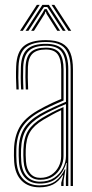

<svg xmlns="http://www.w3.org/2000/svg" viewBox="-20 -773 381 798"><path d="M273.5 0V-484.8Q273.5 -543.2 250.6 -570.9Q227.8 -598.5 170.5 -598.5Q115.8 -598.5 87.5 -576.2Q59.2 -554 57 -497Q56 -474.2 56.2 -450Q56.5 -425.8 57.8 -401.2H48.2Q46.8 -427 46.5 -451Q46.2 -475 47.2 -497.2Q49.5 -557 79.2 -581.6Q109 -606.2 170.5 -606.2Q212.8 -606.2 237.4 -593.1Q262 -580 272.6 -553Q283.2 -526 283.2 -484.8V0ZM146.5 -18Q181.2 -18 205.1 -33.9Q229 -49.8 241.6 -74.4Q254.2 -99 254.2 -124.5V-340.5Q224.2 -328.2 197.1 -315.1Q170 -302 150.8 -290.8Q108.2 -265.5 88.8 -234.4Q69.2 -203.2 67.5 -151.8Q67 -136.5 67.2 -125.9Q67.5 -115.2 68.5 -100.5Q71.5 -60.8 92 -39.4Q112.5 -18 146.5 -18ZM147.2 -25.8Q116.5 -25.8 98.8 -45.8Q81 -65.8 78.2 -101.8Q77 -117 77 -127.2Q77 -137.5 77.2 -151Q78.8 -200.8 97.1 -230Q115.5 -259.2 155.5 -283Q176.2 -295.2 198.6 -306.9Q221 -318.5 244 -328V-124.2Q244 -100.8 233.1 -78Q222.2 -55.2 200.8 -40.5Q179.2 -25.8 147.2 -25.8ZM147.5 -33.8Q174.2 -33.8 193.6 -46.6Q213 -59.5 223.6 -80.1Q234.2 -100.8 234.2 -124V-315Q214.5 -306 196.9 -296.2Q179.2 -286.5 160 -275.2Q121.2 -252 104.8 -224.2Q88.2 -196.5 87 -150.5Q86.8 -138.8 86.8 -128Q86.8 -117.2 88 -102Q90.2 -69.8 105.8 -51.8Q121.2 -33.8 147.5 -33.8ZM144.2 5.5Q98 5.5 70.5 -21.5Q43 -48.5 39 -99.2Q38 -113.8 37.9 -125.9Q37.8 -138 38.2 -153.2Q39.8 -205.2 60.9 -243.6Q82 -282 137 -314Q150.5 -321.8 165.5 -329.6Q180.5 -337.5 197.6 -345.5Q214.8 -353.5 234.5 -361.8V-484.8Q234.5 -526.2 220.1 -546.8Q205.8 -567.2 170.5 -567.2Q133 -567.2 115.2 -550Q97.5 -532.8 96 -494.8Q95.2 -475.2 95.5 -451.1Q95.8 -427 97 -401.2H87.2Q85.8 -428 85.6 -452.2Q85.5 -476.5 86.2 -495Q88 -537.8 108.1 -556.4Q128.2 -575 170.5 -575Q211.5 -575 227.9 -552.4Q244.2 -529.8 244.2 -484.8V-355.2Q214.8 -343 187.4 -330Q160 -317 141.5 -306.2Q94 -278.8 71.8 -243.4Q49.5 -208 48 -153Q47.8 -138 47.8 -126.2Q47.8 -114.5 48.8 -99.8Q52.5 -53 77.5 -27.8Q102.5 -2.5 145 -2.5Q187.5 -2.5 211.5 -21Q235.5 -39.5 249.2 -69.2H251.8L244.2 -20.8V0H234.5V-13L243 -44.8H240.8Q223.8 -18 200.4 -6.2Q177 5.5 144.2 5.5ZM253.8 0V-33L257.5 -95.8H255.2Q244.5 -58 217.5 -34Q190.5 -10 145.8 -10Q107 -10 84.4 -33.9Q61.8 -57.8 58.8 -100.2Q57.8 -115.5 57.6 -126.6Q57.5 -137.8 57.8 -152.2Q59.2 -205.8 79.8 -238.9Q100.2 -272 146.5 -298.8Q159.5 -306.2 176.2 -314.6Q193 -323 212.8 -332Q232.5 -341 254.2 -350V-484.8Q254.2 -534 235.8 -558.4Q217.2 -582.8 170.5 -582.8Q122.8 -582.8 100.6 -562.4Q78.5 -542 76.5 -495.2Q75.8 -478 75.9 -453.1Q76 -428.2 77.5 -401.2H67.8Q66.2 -427.5 66.1 -452.4Q66 -477.2 66.8 -495.5Q68.8 -546.2 93 -568.5Q117.2 -590.8 170.5 -590.8Q222 -590.8 242.9 -564.9Q263.8 -539 263.8 -484.8V0ZM63.2 -645 133.2 -752.8H145L74.8 -645ZM86.2 -645 156.2 -752.8H183L252.8 -645H241L187.8 -727.5L176.5 -744H162.8L151.2 -727.2L98.2 -645ZM109.5 -645 157.8 -721 165.2 -735H174L181.5 -721L229.8 -645H218L173.5 -715.5L170.8 -724.2H168.5L165.8 -715.5L121.2 -645ZM264.2 -645 194.2 -752.8H205.8L276 -645Z"/></svg>

Font: Big Shoulders Inline Text ExtraLight
Style: Regular
Weight: 250
Version: Version 2.002